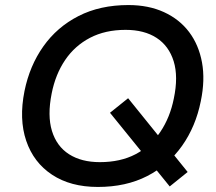

<svg xmlns="http://www.w3.org/2000/svg" viewBox="-20 -730 856 760"><path d="M651.8 8 415.4 -283.6 487.1 -341.2 722.8 -49.2ZM367.3 10Q259.2 10 186.1 -38.4Q113 -86.7 83.8 -172.6Q54.6 -258.4 77 -369.8Q97.3 -469.7 151.5 -546.3Q205.7 -623 290.8 -666.5Q375.9 -710 488.3 -710Q567.8 -710 629 -682Q690.2 -654 728.5 -603.3Q766.8 -552.5 779.6 -482.8Q792.3 -413.2 774.8 -329.5Q754.8 -229.3 700.6 -152.7Q646.4 -76 562.5 -33Q478.6 10 367.3 10ZM375.2 -88.2Q456.9 -88.2 516.7 -119.6Q576.5 -151.1 614.7 -208Q653 -265 668 -339.7Q686.3 -426.5 667.5 -487.4Q648.6 -548.2 599.9 -580Q551.1 -611.8 477.1 -611.8Q396.7 -611.8 336.4 -580.4Q276.1 -548.9 237.9 -492.5Q199.6 -436 184.6 -360.3Q167 -272.7 185.6 -211.8Q204.3 -150.9 253.3 -119.5Q302.3 -88.2 375.2 -88.2Z"/></svg>

Font: REM Medium
Style: Italic
Weight: 500
Italic angle: -11°
Designer: Octavio Pardo
Foundry: Ashler Design
Version: Version 1.005;gftools[0.9.28]